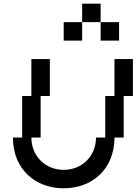

<svg xmlns="http://www.w3.org/2000/svg" viewBox="-20 -1020 740 1040"><path d="M325 0C475 0 600 -100 600 -275H650V-500H700V-700H600V-500H550V-275H500C500 -175 425 -100 325 -100C225 -100 150 -175 150 -275H200V-500H250V-700H150V-500H100V-275H50C50 -100 175 0 325 0ZM325 -800H425V-900H325ZM425 -900H525V-1000H425ZM525 -800H625V-900H525Z"/></svg>

Font: LS-VG5000 Shifted
Style: Regular
Weight: 400
Designer: Justin Bihan, 2021
Foundry: Justin Bihan, 2021
Version: Version 1.000;Glyphs 3.1.2 (3151)